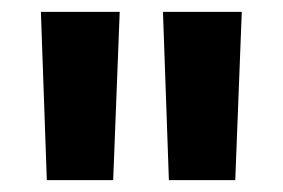

<svg xmlns="http://www.w3.org/2000/svg" viewBox="-20 -720 477 324"><path d="M59 -416H171L182 -700H49ZM265 -416H377L388 -700H255Z"/></svg>

Font: Talent SemiBold
Style: Bold
Weight: 700
Designer: Mike Powis
Version: Version 1.001;hotconv 1.0.109;makeotfexe 2.5.65596